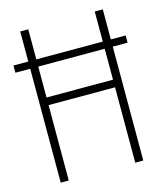

<svg xmlns="http://www.w3.org/2000/svg" viewBox="-108 -795 746 876"><g transform="rotate(-15 265.0 -357.0)"><path d="M70 0V-538H0V-572H70V-714H108V-572H422V-714H460V-572H530V-538H460V0H422V-356H108V0ZM108 -392H422V-538H108Z"/></g></svg>

Font: Noto Sans Mono Condensed ExtraLight
Style: Regular
Weight: 200
Width: 3
Designer: Monotype Design Team
Foundry: Monotype Imaging Inc.
Version: Version 2.014; ttfautohint (v1.8.4.7-5d5b)